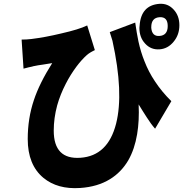

<svg xmlns="http://www.w3.org/2000/svg" viewBox="-20 -893 1009 1004"><path d="M771 -747Q775 -702 814 -705Q857 -708 857 -757Q857 -806 814 -803Q771 -800 771 -751ZM705 -347Q709 -262 697 -191Q684 -113 651 -55Q614 8 555 44Q490 84 399 90Q281 98 207 37Q125 -31 125 -166Q125 -274 157 -369Q186 -457 253 -563Q234 -560 203 -555Q179 -552 156 -547Q153 -547 149 -545L130 -541Q116 -538 103 -534L93 -686Q119 -686 144 -689Q217 -698 300 -718Q393 -739 436 -760L476 -631L466 -626Q460 -623 455 -620Q443 -613 434 -605Q407 -581 380 -545Q348 -502 324 -455Q295 -399 279 -342Q261 -275 261 -210Q261 -58 401 -68Q544 -78 587 -246Q628 -407 568 -680L554 -725L687 -775Q695 -719 704 -676Q716 -621 735 -574Q757 -517 790 -468Q826 -413 876 -364L791 -220Q769 -245 747 -280Q737 -295 726 -313ZM709 -751ZM710 -758Q717 -866 814 -873Q858 -876 888 -843Q918 -811 918 -761Q918 -711 888 -675Q858 -638 814 -635Q769 -632 739 -665Q709 -697 709 -747Z"/></svg>

Font: Xiangcui Wave Sans Xiangcui Wave Sans
Style: Regular
Weight: 800
Width: 3
Version: Version 0.920;March 28, 2024;FontCreator 14.0.0.2814 64-bit